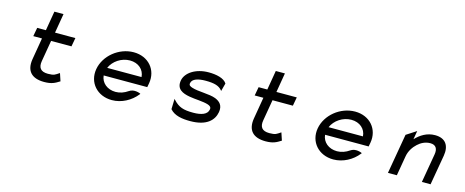

<svg xmlns="http://www.w3.org/2000/svg" viewBox="-37 -1185 4240 1749"><g transform="rotate(15 2083.5 -310.5)"><path d="M533 -33 509 -105 504 -102C471 -81 464 -70 404 -70C335 -70 310 -104 321 -168L355 -367H547L562 -449H370L401 -632H315L284 -449H202L187 -367H269L234 -160C217 -50 270 11 390 11C461 11 492 -8 529 -31Z M1310 -187 1317 -225C1340 -356 1249 -462 1110 -462C971 -462 842 -357 819 -226C796 -95 889 11 1028 11C1119 11 1206 -36 1261 -106C1261 -106 1265 -111 1265 -111C1265 -111 1261 -114 1261 -114C1261 -114 1202 -141 1156 -108C1123 -85 1083 -70 1042 -70C963 -70 905 -119 899 -187ZM912 -262C941 -330 1016 -381 1096 -381C1176 -381 1232 -331 1236 -262Z M1576 -49C1619 0 1690 11 1767 11C1922 11 1986 -57 2000 -136C2011 -201 1978 -232 1934 -250C1873 -274 1770 -267 1707 -288C1687 -295 1673 -302 1677 -323C1684 -365 1740 -381 1809 -381C1894 -381 1936 -367 1964 -334L1969 -327L1989 -402V-403C1962 -447 1888 -462 1817 -462C1693 -462 1603 -399 1590 -325C1575 -241 1637 -215 1706 -203C1761 -193 1836 -193 1882 -178C1903 -171 1918 -161 1914 -138C1906 -89 1850 -70 1774 -70C1681 -70 1636 -85 1586 -139L1578 -148L1575 -51Z M2621 -33 2597 -105 2592 -102C2559 -81 2552 -70 2492 -70C2423 -70 2398 -104 2409 -168L2443 -367H2635L2650 -449H2458L2489 -632H2403L2372 -449H2290L2275 -367H2357L2322 -160C2305 -50 2358 11 2478 11C2549 11 2580 -8 2617 -31Z M3398 -187 3405 -225C3428 -356 3337 -462 3198 -462C3059 -462 2930 -357 2907 -226C2884 -95 2977 11 3116 11C3207 11 3294 -36 3349 -106C3349 -106 3353 -111 3353 -111C3353 -111 3349 -114 3349 -114C3349 -114 3290 -141 3244 -108C3211 -85 3171 -70 3130 -70C3051 -70 2993 -119 2987 -187ZM3000 -262C3029 -330 3104 -381 3184 -381C3264 -381 3320 -331 3324 -262Z M4081 -283C4097 -378 4058 -443 3957 -443C3880 -443 3820 -404 3775 -356L3789 -437L3695 -376L3630 0H3714L3746 -187C3755 -240 3785 -283 3817 -312C3846 -339 3886 -361 3934 -361C3988 -361 4006 -325 3997 -273L3950 0H4032Z"/></g></svg>

Font: Charger Monospace
Style: Regular
Weight: 400
Designer: Jasper
Foundry: Cannot Into Space Fonts
Version: Version 0.980